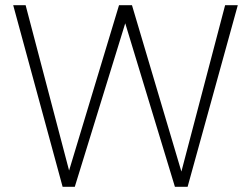

<svg xmlns="http://www.w3.org/2000/svg" viewBox="-20 -722 969 742"><path d="M899 -702 705 0H656L464 -632L269 0H222L31 -702H79L247 -63L440 -702H490L681 -59L850 -702Z"/></svg>

Font: Fz Poppins ExtLt
Style: Regular
Weight: 200
Designer: Ninad Kale (Devanagari), Jonny Pinhorn (Latin)
Foundry: Indian Type Foundry
Version: Vit hóa bi Vntype.Com & FontZin.Com